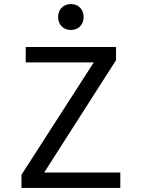

<svg xmlns="http://www.w3.org/2000/svg" viewBox="-20 -928 700 948"><path d="M574 -76V0H86V-65L443 -620H107V-696H553V-631L198 -76ZM267 -844Q267 -872 284.5 -890Q302 -908 330 -908Q358 -908 375.5 -890Q393 -872 393 -844Q393 -816 375.5 -798Q358 -780 330 -780Q302 -780 284.5 -798Q267 -816 267 -844Z"/></svg>

Font: Amiko
Style: Regular
Weight: 400
Designer: Pablo Impallari, Rodrigo Fuenzalida, Andres Torresi
Foundry: Impallari Type
Version: Version 1.001; ttfautohint (v1.3)